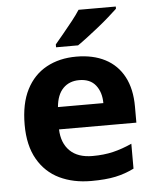

<svg xmlns="http://www.w3.org/2000/svg" viewBox="-54 -812 706 868"><g transform="rotate(-5 298.5 -378.0)"><path d="M325 10Q244 10 181.5 -20Q119 -50 83 -112.5Q47 -175 47 -269Q47 -365 79.5 -428.5Q112 -492 170.5 -524Q229 -556 306 -556Q382 -556 437 -527.5Q492 -499 521.5 -443.5Q551 -388 551 -308V-235H200Q202 -173 238 -137.5Q274 -102 341 -102Q392 -102 434 -112Q476 -122 520 -142V-29Q480 -9 435.5 0.5Q391 10 325 10ZM204 -336H410Q410 -385 385 -417Q360 -449 310 -449Q265 -449 237 -420.5Q209 -392 204 -336ZM504 -756Q489 -742 466 -721.5Q443 -701 416 -679.5Q389 -658 363.5 -638.5Q338 -619 319 -606H219V-619Q235 -638 256.5 -664Q278 -690 299.5 -717Q321 -744 335 -766H504Z"/></g></svg>

Font: Noto Sans Symbols
Style: Bold
Weight: 700
Version: Version 2.002